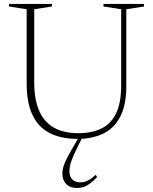

<svg xmlns="http://www.w3.org/2000/svg" viewBox="-20 -696 778 976"><path d="M596 -262.5V-649L506 -663V-676H712V-663L622 -649V-257Q622 -163 591.8 -104Q561.5 -45 506 -17.5Q450.5 10 374.5 10Q290 10 232.2 -19.8Q174.5 -49.5 145 -112Q115.5 -174.5 115.5 -271.5V-649L25.5 -663V-676H244V-663L154 -649V-277.5Q154 -192.5 178.2 -135Q202.5 -77.5 252.2 -48.2Q302 -19 377.5 -19Q447.5 -19 496.2 -43Q545 -67 570.5 -120.5Q596 -174 596 -262.5ZM370 60Q354.5 92.5 346.5 112.8Q338.5 133 335.8 147Q333 161 333 175.5Q333 201.5 347.8 216.2Q362.5 231 388 231Q408.5 231 427 221.5Q445.5 212 467 192.5L473.5 204.5Q453 225 436.8 237.2Q420.5 249.5 405 254.5Q389.5 259.5 371.5 259.5Q335.5 259.5 316.2 239.2Q297 219 297 185.5Q297 173.5 300.2 159Q303.5 144.5 313.2 123Q323 101.5 342 68.5L386 -8H403.5Z"/></svg>

Font: Newsreader 16pt 16pt ExtraLight
Style: Regular
Weight: 250
Version: Version 1.003